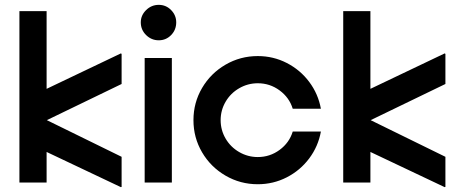

<svg xmlns="http://www.w3.org/2000/svg" viewBox="-20 -752 1893 791"><path d="M172 -126V0H60V-706H172V-386L478 -532L481 -530V-406L173 -257L481 -106V18L478 19Z M688 -513V0H576V-513ZM560 -660Q560 -689 582 -710.5Q604 -732 634 -732Q664 -732 685 -710.5Q706 -689 706 -660Q706 -629 685 -607.5Q664 -586 634 -586Q604 -586 582 -607.5Q560 -629 560 -660Z M777 -257Q777 -329 812.5 -389.5Q848 -450 909 -485.5Q970 -521 1042 -521Q1106 -521 1161.5 -492.5Q1217 -464 1254 -414.5Q1291 -365 1302 -304H1186Q1172 -350 1132 -379.5Q1092 -409 1042 -409Q1001 -409 965.5 -388.5Q930 -368 909.5 -333Q889 -298 889 -257Q889 -216 909.5 -181Q930 -146 965.5 -125.5Q1001 -105 1042 -105Q1092 -105 1132 -134.5Q1172 -164 1186 -210H1302Q1291 -149 1254 -99.5Q1217 -50 1161.5 -21.5Q1106 7 1042 7Q970 7 909 -28.5Q848 -64 812.5 -124.5Q777 -185 777 -257Z M1506 -126V0H1394V-706H1506V-386L1812 -532L1815 -530V-406L1507 -257L1815 -106V18L1812 19Z"/></svg>

Font: Lineal Medium
Style: Regular
Weight: 600
Designer: Created by Frank Adebiaye with contributions from Anton Moglia & Ariel Martín Pérez
Created by Frank ADEBIAYE with FontF
Foundry: Velvetyne Type Foundry
Version: Version 2.000